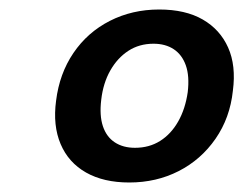

<svg xmlns="http://www.w3.org/2000/svg" viewBox="-20 -732 513 404"><path d="M252 -348Q198 -348 161 -369Q124 -390 107.5 -429Q91 -468 98 -520Q105 -577 134.5 -620.5Q164 -664 211 -688Q258 -712 315 -712Q370 -712 406.5 -691Q443 -670 460 -632Q477 -594 470 -541Q464 -484 433.5 -440Q403 -396 356 -372Q309 -348 252 -348ZM264 -421Q294 -421 317 -435.5Q340 -450 355 -476.5Q370 -503 375 -538Q379 -572 371 -594.5Q363 -617 345.5 -628.5Q328 -640 303 -640Q273 -640 250 -625Q227 -610 212 -583.5Q197 -557 193 -522Q189 -489 196.5 -466.5Q204 -444 221.5 -432.5Q239 -421 264 -421Z"/></svg>

Font: DM Sans 11pt SemiBold
Style: Italic
Weight: 600
Italic angle: -10°
Version: Version 4.004;gftools[0.9.30]